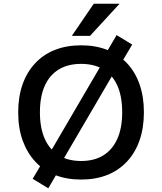

<svg xmlns="http://www.w3.org/2000/svg" viewBox="-20 -958 874 1034"><path d="M417 9Q339 9 276.5 -15.5Q214 -40 170 -87.5Q126 -135 102 -201.5Q78 -268 78 -353Q78 -437 101.5 -503.5Q125 -570 169.5 -617.5Q214 -665 276.5 -689.5Q339 -714 417 -714Q495 -714 557 -689.5Q619 -665 663.5 -618Q708 -571 731.5 -504Q755 -437 755 -354Q755 -269 731.5 -202Q708 -135 663.5 -87.5Q619 -40 557 -15.5Q495 9 417 9ZM417 -91Q487 -91 536 -121Q585 -151 611.5 -209.5Q638 -268 638 -353Q638 -439 612 -497Q586 -555 536.5 -584.5Q487 -614 417 -614Q347 -614 297.5 -584.5Q248 -555 221.5 -497Q195 -439 195 -353Q195 -268 221.5 -209.5Q248 -151 297.5 -121Q347 -91 417 -91ZM240 56 156 5 220 -103 262 -158 524 -606 544 -660 608 -769 692 -718 628 -610 587 -555 325 -107 304 -53ZM367 -765 485 -938H624L465 -765Z"/></svg>

Font: Nunito Sans 6pt SemiBold
Style: Regular
Weight: 600
Version: Version 3.101;gftools[0.9.27]